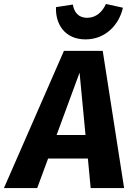

<svg xmlns="http://www.w3.org/2000/svg" viewBox="-71 -950 672 970"><path d="M361 -751C463 -751 531 -826 550 -911L464 -930C447 -891 415 -860 369 -860C325 -860 303 -889 297 -927L212 -914C208 -829 256 -751 361 -751ZM387 0H556L448 -693H252L-51 0H117L172 -149H373ZM215 -268 331 -583 361 -268Z"/></svg>

Font: Fira Sans
Style: Bold Italic
Weight: 700
Italic angle: -8°
Designer: bBox Type GmbH & Carrois Corporate GbR & Edenspiekermann AG
Foundry: bBox Type GmbH & Carrois Corporate GbR & Edenspiekermann AG
Version: Version 4.301;PS 004.301;hotconv 1.0.88;makeotf.lib2.5.64775